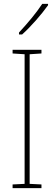

<svg xmlns="http://www.w3.org/2000/svg" viewBox="-20 -971 278 991"><path d="M228 -944V-951H198C165 -901 123 -852 78 -803V-793H94C138 -832 194 -896 228 -944ZM194 0V-19L133 -22V-691L194 -695V-714H45V-695L107 -691V-22L45 -19V0Z"/></svg>

Font: Noto Sans Armenian Condensed Thin
Style: Regular
Weight: 100
Width: 3
Designer: Monotype Design Team
Foundry: Monotype Imaging Inc.
Version: Version 2.008